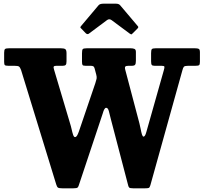

<svg xmlns="http://www.w3.org/2000/svg" viewBox="-20 -1012 1108 1042"><path d="M408 -298 497.5 -561Q502.5 -576 504.2 -584.8Q506 -593.5 502.5 -606.5L493.5 -640.5Q491 -649.5 486.5 -652.2Q482 -655 470 -655H444Q430.5 -655 427.8 -659.5Q425 -664 425 -678V-722Q425 -740 428.8 -745Q432.5 -750 450.5 -750H689Q701 -750 709.2 -746.8Q717.5 -743.5 717.5 -730.5V-682.5Q717.5 -666 713 -660.5Q708.5 -655 698 -655H678Q664.5 -655 660.2 -650.8Q656 -646.5 660 -632.5L736.5 -343Q740.5 -328.5 743.5 -311.8Q746.5 -295 750.2 -282.8Q754 -270.5 759 -270.5Q762.5 -270.5 766.5 -276Q770.5 -281.5 774.5 -296.5L869 -630.5Q873.5 -645.5 872.2 -650.2Q871 -655 856 -655H818.5Q807.5 -655 803.8 -659.5Q800 -664 800 -679.5V-723Q800 -740.5 804 -745.2Q808 -750 825 -750H1037.5Q1052.5 -750 1058.8 -746.8Q1065 -743.5 1065 -728V-676.5Q1065 -662 1060.5 -658.5Q1056 -655 1041.5 -655H1002.5Q983 -655 978.2 -650Q973.5 -645 970 -631L796 -6.5Q792.5 5.5 787.5 7.8Q782.5 10 766.5 10H703Q685.5 10 681 5.8Q676.5 1.5 674 -12L581.5 -366Q576 -387.5 571.2 -407.2Q566.5 -427 556 -427Q546 -427 537.5 -396L409.5 -12Q406 1 401.5 5.5Q397 10 377.5 10H319Q300 10 294.5 6Q289 2 285 -11.5L94.5 -631.5Q89 -646.5 83.2 -650.8Q77.5 -655 56.5 -655H24.5Q10.5 -655 6.5 -658.5Q2.5 -662 2.5 -676V-725.5Q2.5 -742.5 7.8 -746.2Q13 -750 29 -750H310Q327 -750 334 -745.5Q341 -741 341 -723V-679Q341 -664 336.2 -659.5Q331.5 -655 321 -655H287Q275 -655 272 -651Q269 -647 273.5 -633.5L360 -343Q365 -327.5 368.8 -310.2Q372.5 -293 376.8 -280.5Q381 -268 387 -268Q393.5 -268 398.2 -276Q403 -284 408 -298ZM444.5 -832.5 422 -856Q416 -861.5 416 -863.8Q416 -866 421 -872L515 -983.5Q522 -992 541.5 -992H609Q625 -992 632 -983.5L728 -870Q733.5 -864.5 726.5 -857.5L699.5 -830.5Q694 -825 692 -825.2Q690 -825.5 683.5 -830L586 -902.5Q573 -912 561 -903L462.5 -829.5Q454 -823 444.5 -832.5Z"/></svg>

Font: Besley* Narrow
Style: Bold
Weight: 700
Width: 4
Designer: Owen Earl
Foundry: indestructible type*
Version: Version 3.000; ttfautohint (v1.8.3)